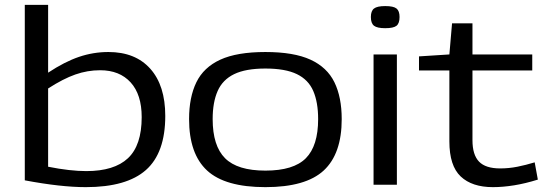

<svg xmlns="http://www.w3.org/2000/svg" viewBox="-20 -760 2249 790"><path d="M82 -18V-740H178V-461Q246 -506 305 -526Q364 -546 426 -546Q537 -546 598.5 -477Q660 -408 660 -283Q660 -131 580.5 -60.5Q501 10 333 10Q230 10 82 -18ZM178 -74Q223 -65 262.5 -60.5Q302 -56 335 -56Q450 -56 506.5 -109Q563 -162 563 -278Q563 -371 517.5 -421Q472 -471 392 -471Q340 -471 290 -453.5Q240 -436 178 -396Z M758 -270Q758 -360 788 -421.5Q818 -483 886.5 -514.5Q955 -546 1072 -546Q1189 -546 1257.5 -514.5Q1326 -483 1356 -421.5Q1386 -360 1386 -270Q1386 -127 1312 -58.5Q1238 10 1072 10Q906 10 832 -58.5Q758 -127 758 -270ZM855 -270Q855 -160 906 -109Q957 -58 1072 -58Q1188 -58 1238.5 -109Q1289 -160 1289 -270Q1289 -339 1269 -385.5Q1249 -432 1201.5 -455Q1154 -478 1072 -478Q991 -478 943.5 -455Q896 -432 875.5 -385.5Q855 -339 855 -270Z M1565 -644Q1532 -644 1519 -654Q1506 -664 1506 -690Q1506 -715 1519 -725Q1532 -735 1565 -735Q1599 -735 1611.5 -725Q1624 -715 1624 -690Q1624 -664 1611.5 -654Q1599 -644 1565 -644ZM1517 0V-536H1613V0Z M2008 10Q1922 10 1875.5 -34Q1829 -78 1829 -178V-470H1704V-528L1829 -536L1840 -664H1924V-536H2170V-470H1924V-183Q1924 -123 1951 -95Q1978 -67 2038 -67Q2074 -67 2109 -74Q2144 -81 2180 -92L2193 -21Q2142 -5 2095.5 2.5Q2049 10 2008 10Z"/></svg>

Font: Georama Extended
Style: Regular
Weight: 400
Width: 7
Designer: Jean-Baptiste Levee
Foundry: Production Type
Version: Version 1.000